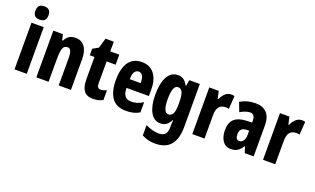

<svg xmlns="http://www.w3.org/2000/svg" viewBox="-99 -1326 3486 2123"><g transform="rotate(20 1644.0 -264.0)"><path d="M128 -768Q169 -768 187 -748Q205 -728 205 -689Q205 -611 128 -611Q51 -611 51 -689Q51 -768 128 -768ZM200 -549V0H56V-549Z M573 -559Q642 -559 681 -508Q720 -457 720 -361V0H576V-317Q576 -373 565.5 -402Q555 -431 524 -431Q485 -431 471 -393Q457 -355 457 -259V0H313V-549H426L441 -482H451Q469 -522 500.5 -540.5Q532 -559 573 -559Z M1025 -115Q1041 -115 1058.5 -119.5Q1076 -124 1096 -133V-18Q1045 10 982 10Q906 10 873 -35Q840 -80 840 -171V-431H785V-508L851 -545L886 -663H983V-549H1089V-431H983V-170Q983 -115 1025 -115Z M1354 -558Q1449 -558 1501 -492Q1553 -426 1553 -310V-231H1290Q1291 -166 1315 -136Q1339 -106 1387 -106Q1424 -106 1457 -116Q1490 -126 1527 -149V-29Q1492 -8 1453.5 1Q1415 10 1371 10Q1254 10 1201.5 -64.5Q1149 -139 1149 -272Q1149 -411 1201 -484.5Q1253 -558 1354 -558ZM1355 -447Q1328 -447 1309.5 -421.5Q1291 -396 1291 -334H1419Q1419 -447 1355 -447Z M1778 -559Q1814 -559 1841.5 -542.5Q1869 -526 1894 -480H1902L1913 -549H2037V-39Q2037 95 1978 167.5Q1919 240 1793 240Q1710 240 1639 201V80Q1684 102 1724 111.5Q1764 121 1796 121Q1842 121 1867.5 97Q1893 73 1893 11V5Q1893 -36 1897 -72H1893Q1868 -26 1839.5 -8Q1811 10 1772 10Q1697 10 1655.5 -66Q1614 -142 1614 -270Q1614 -406 1656.5 -482.5Q1699 -559 1778 -559ZM1823 -434Q1792 -434 1776 -393.5Q1760 -353 1760 -269Q1760 -114 1824 -114Q1858 -114 1875.5 -146.5Q1893 -179 1893 -254V-280Q1893 -364 1875.5 -399Q1858 -434 1823 -434Z M2403 -559Q2411 -559 2420 -558.5Q2429 -558 2443 -554L2432 -400Q2424 -403 2413.5 -404Q2403 -405 2394 -405Q2341 -405 2316.5 -371.5Q2292 -338 2292 -279V0H2148V-549H2259L2279 -461H2286Q2301 -497 2331 -528Q2361 -559 2403 -559Z M2691 -560Q2776 -560 2823 -511.5Q2870 -463 2870 -363V0H2765L2742 -73H2739Q2713 -31 2682 -10.5Q2651 10 2601 10Q2555 10 2526.5 -15.5Q2498 -41 2485 -81Q2472 -121 2472 -166Q2472 -254 2518.5 -296.5Q2565 -339 2655 -343L2726 -346V-368Q2726 -404 2712 -424Q2698 -444 2669 -444Q2621 -444 2553 -405L2512 -512Q2592 -560 2691 -560ZM2692 -249Q2617 -246 2617 -168Q2617 -105 2662 -105Q2690 -105 2708 -131Q2726 -157 2726 -201V-251Z M3235 -559Q3243 -559 3252 -558.5Q3261 -558 3275 -554L3264 -400Q3256 -403 3245.5 -404Q3235 -405 3226 -405Q3173 -405 3148.5 -371.5Q3124 -338 3124 -279V0H2980V-549H3091L3111 -461H3118Q3133 -497 3163 -528Q3193 -559 3235 -559Z"/></g></svg>

Font: Noto Sans Telugu ExtraCondensed ExtraBold
Style: Regular
Weight: 800
Width: 2
Designer: Jelle Bosma - Monotype Design Team
Foundry: Monotype Imaging Inc.
Version: Version 2.005; ttfautohint (v1.8.4.7-5d5b)